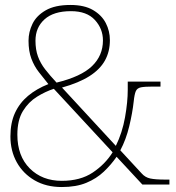

<svg xmlns="http://www.w3.org/2000/svg" viewBox="-20 -744 708 774"><path d="M229 10Q166 10 119.5 -17Q73 -44 47.5 -90Q22 -136 22 -194Q22 -249 40.5 -289Q59 -329 93 -357.5Q127 -386 175 -405Q155 -430 136.5 -453.5Q118 -477 106.5 -507.5Q95 -538 95 -580Q95 -615 111 -648Q127 -681 164.5 -702.5Q202 -724 264 -724Q320 -724 355 -703.5Q390 -683 406.5 -651Q423 -619 423 -582Q423 -536 403 -500Q383 -464 340.5 -437Q298 -410 230 -391L447 -156Q473 -209 484 -271Q495 -333 495 -382V-415H627V-395H596Q564 -395 548.5 -392Q533 -389 527.5 -376.5Q522 -364 519 -335Q514 -289 501 -235Q488 -181 465 -138L551 -45Q565 -29 585.5 -24.5Q606 -20 648 -20H663V0H554L450 -112Q428 -80 398.5 -52Q369 -24 328 -7Q287 10 229 10ZM229 -15Q304 -15 354 -48.5Q404 -82 434 -130L197 -386Q163 -375 129 -354Q95 -333 72.5 -296.5Q50 -260 50 -201Q50 -115 100 -65Q150 -15 229 -15ZM208 -411Q307 -435 351 -477.5Q395 -520 395 -581Q395 -628 362.5 -663.5Q330 -699 266 -699Q196 -699 159.5 -666Q123 -633 123 -580Q123 -544 133 -516.5Q143 -489 162 -464.5Q181 -440 208 -411Z"/></svg>

Font: Noto Serif Lao Thin
Style: Regular
Weight: 250
Designer: Monotype Design Team
Foundry: Monotype Imaging Inc.
Version: Version 2.003